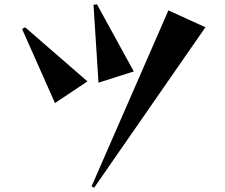

<svg xmlns="http://www.w3.org/2000/svg" viewBox="-20 -793 1040 887"><path d="M435 -411 412 -771 428 -773 598 -463ZM403 68 758 -745 929 -667 415 74ZM234 -317 82 -659 96 -667 384 -417Z"/></svg>

Font: Reggae One
Style: Regular
Weight: 400
Designer: Fontworks Inc.
Foundry: Fontworks Inc.
Version: Version 1.100